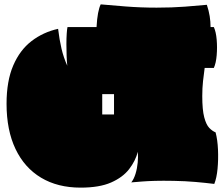

<svg xmlns="http://www.w3.org/2000/svg" viewBox="-20 -825 1027 879"><path d="M349 34Q244 34 168 -11.5Q92 -57 51 -143Q10 -229 10 -350Q10 -454 40.5 -525Q71 -596 124.5 -637Q178 -678 246 -693Q252 -643 261.5 -602.5Q271 -562 288 -524Q286 -542 285 -569Q284 -596 284 -623Q284 -650 285.5 -671.5Q287 -693 289 -701H422Q424 -739 429 -765Q434 -791 441 -805Q484 -801 554 -795.5Q624 -790 697 -790Q768 -790 826.5 -794.5Q885 -799 927 -803Q936 -776 940 -751Q944 -726 944 -701H959Q969 -679 972 -643.5Q975 -608 972 -572Q969 -536 959 -514H917Q913 -486 909.5 -454Q906 -422 906 -385Q906 -322 915 -288Q924 -254 938 -239.5Q952 -225 967 -219Q976 -185 978 -140Q980 -95 976 -52.5Q972 -10 961 17Q921 12 875 8Q829 4 776 3Q725 2 690 3Q655 4 630 6Q605 8 581 10Q593 -5 600.5 -29.5Q608 -54 610.5 -81Q613 -108 611 -130Q600 -88 571 -50.5Q542 -13 488.5 10.5Q435 34 349 34ZM448 -301H502V-394H448Z"/></svg>

Font: Oi
Style: Regular
Weight: 400
Designer: Kostas Bartsokas, Mohamad Dakak
Foundry: Foundry5
Version: Version 4.000